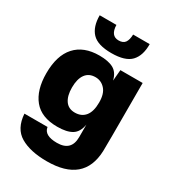

<svg xmlns="http://www.w3.org/2000/svg" viewBox="-228 -896 1105 1224"><g transform="rotate(30 325.0 -283.5)"><path d="M592 -145Q592 -62 591 -32Q582 204 312 204Q189 204 116.5 161Q44 118 37 12H207Q215 70 309 70Q414 70 414 -33V-125Q404 -66 366.5 -43Q329 -20 259 -20Q142 -20 85.5 -89Q29 -158 29 -281Q29 -412 90.5 -480Q152 -548 267 -548Q333 -548 370.5 -527.5Q408 -507 421 -453L428 -534H592ZM139 -771H262Q264 -692 323 -692Q356 -692 370 -712Q384 -732 385 -771H507Q508 -687 466.5 -643Q425 -599 323 -599Q222 -599 180.5 -643Q139 -687 139 -771ZM216 -284Q216 -223 240 -188.5Q264 -154 311 -154Q360 -154 387 -187.5Q414 -221 414 -287V-289Q414 -352 385 -384Q356 -416 314 -416Q266 -416 241 -381.5Q216 -347 216 -284Z"/></g></svg>

Font: Nacelle Heavy
Style: Regular
Weight: 800
Designer: Sora Sagano
Foundry: Sora Sagano
Version: Version 1.000;FEAKit 1.0